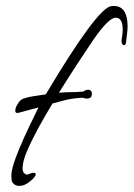

<svg xmlns="http://www.w3.org/2000/svg" viewBox="-20 -543 438 629"><path d="M43 66Q32 66 24.5 59Q17 52 18 42Q15 28 22.5 1.5Q30 -25 44 -58Q58 -91 74.5 -126Q91 -161 106 -191L39 -173H37Q30 -173 30 -180Q30 -190 38.5 -203.5Q47 -217 57 -220Q67 -224 85 -227Q103 -230 130 -234Q300 -519 345 -523Q398 -529 398 -456Q398 -447 396.5 -434.5Q395 -422 393 -405Q392 -395 386 -395Q382 -395 379.5 -401Q377 -407 379 -416Q382 -434 382 -446Q382 -485 359 -485Q336 -485 286 -413Q261 -376 232.5 -332.5Q204 -289 173 -239Q182 -240 191 -240.5Q200 -241 208 -241Q217 -241 228.5 -241.5Q240 -242 253 -243Q261 -249 268 -249Q281 -249 281 -235Q281 -220 264 -220Q259 -220 250 -223Q224 -221 210 -218.5Q196 -216 184 -212.5Q172 -209 152 -204Q127 -163 105 -122.5Q83 -82 68.5 -48Q54 -14 54 8Q54 28 70 29Q84 23 90 23Q97 23 97 28Q97 37 76 53Q60 66 43 66Z"/></svg>

Font: Allison
Style: Regular
Weight: 400
Designer: Robert E. Leuschke
Foundry: Robert E. Leuschke
Version: Version 1.010; ttfautohint (v1.8.3)